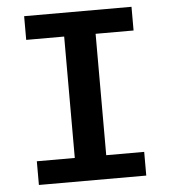

<svg xmlns="http://www.w3.org/2000/svg" viewBox="-51 -744 702 791"><g transform="rotate(-5 300.0 -349.0)"><path d="M78 0V-98H235V-600H78V-698H522V-600H365V-98H522V0Z"/></g></svg>

Font: IBM Plex Mono SemiBold
Style: Regular
Weight: 600
Monospace: yes
Designer: Mike Abbink, Paul van der Laan, Pieter van Rosmalen
Foundry: Bold Monday
Version: Version 2.3